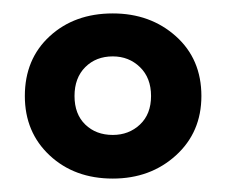

<svg xmlns="http://www.w3.org/2000/svg" viewBox="-20 -740 337 286"><path d="M17 -597Q17 -543 54 -508.5Q91 -474 148 -474Q204 -474 242 -508.5Q280 -543 280 -597Q280 -652 242 -686Q204 -720 148 -720Q91 -720 54 -686Q17 -652 17 -597ZM91 -597Q91 -624 107 -640Q123 -656 148 -656Q172 -656 188.5 -640Q205 -624 205 -597Q205 -570 188.5 -554.5Q172 -539 148 -539Q123 -539 107 -554.5Q91 -570 91 -597Z"/></svg>

Font: Glinicke Jost Bold
Style: Bold
Weight: 700
Version: Version 3.710